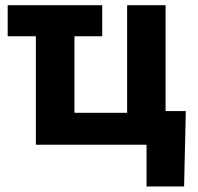

<svg xmlns="http://www.w3.org/2000/svg" viewBox="-20 -542 742 719"><path d="M362.8 -522.5V-406.2H8.8V-522.5ZM114.3 0V-522.5H258.8V-119.6H456.1V-522.5H600.1V0ZM528.8 156.2V0H486.8V-126H675.8L669.4 156.2Z"/></svg>

Font: Inter 28pt
Style: Bold
Weight: 700
Designer: Rasmus Andersson
Foundry: rsms
Version: Version 4.001;git-66647c0bb